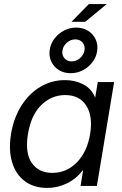

<svg xmlns="http://www.w3.org/2000/svg" viewBox="-20 -923 605 953"><path d="M214.4 9.8Q147.5 9.8 102.5 -24.2Q57.6 -58.1 39.8 -118.4Q22 -178.7 34.7 -257.8Q47.9 -337.4 85.7 -397.7Q123.5 -458 179.7 -491.7Q235.8 -525.4 302.7 -525.4Q353 -525.4 393.6 -504.2Q434.1 -482.9 451.7 -439.5H452.6L465.3 -515.6H546.4L460.9 0H379.9L392.6 -78.1H391.6Q356.4 -33.7 310.5 -12Q264.6 9.8 214.4 9.8ZM239.3 -64.9Q311 -64.9 362.1 -117.7Q413.1 -170.4 427.2 -257.8Q441.9 -345.2 408.4 -398.2Q375 -451.2 303.2 -451.2Q236.3 -451.2 185.3 -401.9Q134.3 -352.5 118.7 -257.8Q103.5 -163.1 137.9 -114Q172.4 -64.9 239.3 -64.9ZM331.1 -559.6Q296.9 -559.6 271.5 -575.7Q246.1 -591.8 233.9 -618.9Q221.7 -646 227.1 -678.2Q232.4 -708.5 251.5 -732.9Q270.5 -757.3 298.6 -771.7Q326.7 -786.1 357.9 -786.1Q392.1 -786.1 417.5 -770Q442.9 -753.9 455.1 -727.1Q467.3 -700.2 461.9 -667.5Q457 -637.7 437.7 -613Q418.5 -588.4 390.4 -574Q362.3 -559.6 331.1 -559.6ZM335.4 -618.2Q358.4 -618.2 377 -634.3Q395.5 -650.4 399.4 -672.9Q403.3 -695.8 389.9 -711.7Q376.5 -727.5 353.5 -727.5Q331.1 -727.5 312.5 -711.7Q293.9 -695.8 290 -672.9Q286.1 -650.4 299.6 -634.3Q313 -618.2 335.4 -618.2ZM335 -814.9 420.9 -902.8H509.8L403.3 -814.9Z"/></svg>

Font: Inter Display
Style: Italic
Weight: 400
Italic angle: -9.39999°
Designer: Rasmus Andersson
Foundry: rsms
Version: Version 4.000;git-a52131595